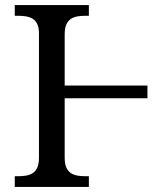

<svg xmlns="http://www.w3.org/2000/svg" viewBox="-20 -734 656 754"><path d="M38 0H329V-42H316C271 -42 234 -51 234 -114V-348H559V-398H234V-600C234 -663 271 -672 316 -672H329V-714H38V-672H51C95 -672 133 -663 133 -604V-114C133 -51 96 -42 51 -42H38Z"/></svg>

Font: Noto Serif
Style: Regular
Weight: 400
Designer: Monotype Design Team
Foundry: Monotype Imaging Inc.
Version: Version 2.015